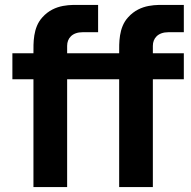

<svg xmlns="http://www.w3.org/2000/svg" viewBox="-20 -755 772 775"><path d="M251 0V-435H461V0H597V-435H722V-540H597V-570C597 -600 617 -625 660 -625H722V-735H655C616 -735 547 -741 497 -685C458.5 -643 461 -581 461 -540H251V-570C251 -600 271 -625 314 -625H376V-735H309C270 -735 201 -741 151 -685C112.5 -643 115 -581 115 -540H30V-435H115V0Z"/></svg>

Font: Manrope ExtraBold
Style: Regular
Weight: 800
Designer: Mikhail Sharanda
Foundry: Mikhail Sharanda
Version: Version 4.505